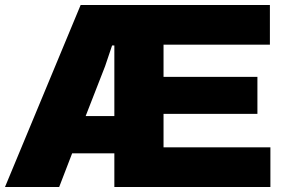

<svg xmlns="http://www.w3.org/2000/svg" viewBox="-22 -749 1131 769"><path d="M-2 0 301 -729H1059V-570H633V-441H1009V-293H633V-159H1061V0H436V-135H267L215 0ZM321 -284H436V-567H427L399 -484Z"/></svg>

Font: Mona Sans Expanded ExtraBold
Style: Regular
Weight: 800
Width: 7
Designer: Deni Anggara
Foundry: GitHub
Version: Version 1.001; ttfautohint (v1.8.4.7-5d5b);gftools[0.9.33]